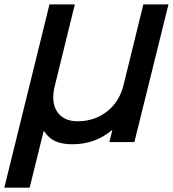

<svg xmlns="http://www.w3.org/2000/svg" viewBox="-52 -650 795 880"><path d="M720.2 -629.9 564 1H449.2L462.9 -53.2H460.9Q383.8 11.2 279.8 11.2Q233.4 11.2 202.4 -2.4Q171.4 -16.1 148.9 -49.8L147.9 -48.8L84 210H-32.2L174.8 -629.9H291L199.2 -256.8Q180.7 -181.6 210 -137.9Q239.3 -94.2 304.2 -94.2Q380.4 -94.2 437.7 -138.4Q495.1 -182.6 514.2 -259.8L605 -629.9Z"/></svg>

Font: Sinkin Sans 500 Medium Italic
Style: Regular
Weight: 500
Italic angle: -112°
Designer: Keith Bates
Foundry: K-Type
Version: Sinkin Sans (version 1.0)  by Keith Bates   •   © 2014   www